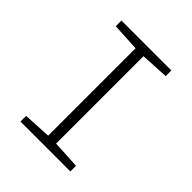

<svg xmlns="http://www.w3.org/2000/svg" viewBox="-198 -837 960 960"><g transform="rotate(45 281.5 -357.0)"><path d="M105 0V-40L253 -48V-666L105 -674V-714H458V-674L309 -666V-48L458 -40V0Z"/></g></svg>

Font: Noto Sans Mono SemiCondensed Light
Style: Regular
Weight: 300
Width: 4
Designer: Monotype Design Team
Foundry: Monotype Imaging Inc.
Version: Version 2.014; ttfautohint (v1.8.4.7-5d5b)